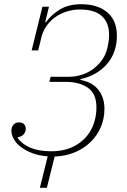

<svg xmlns="http://www.w3.org/2000/svg" viewBox="-20 -730 600 910"><path d="M206 11Q165 8 133.5 -4Q102 -16 79.5 -33Q57 -50 45.5 -70.5Q34 -91 34 -111Q34 -128 44 -139Q54 -150 69 -150Q86 -150 94 -141.5Q102 -133 102 -119Q102 -104 92 -93Q82 -82 65 -80L64 -76Q85 -46 125 -29.5Q165 -13 224 -13Q303 -13 358 -53.5Q413 -94 430 -163Q433 -174 435 -189Q437 -204 437 -222Q437 -286 396.5 -314Q356 -342 293 -342H214L220 -366H305Q336 -366 365.5 -375Q395 -384 419.5 -401.5Q444 -419 462 -443.5Q480 -468 488 -499Q493 -520 495 -535.5Q497 -551 497 -565Q497 -622 463 -653.5Q429 -685 358 -685Q326 -685 296.5 -675.5Q267 -666 242.5 -649Q218 -632 200.5 -607Q183 -582 176 -552L161 -491H130L181 -698H212L194 -624H197Q224 -661 264.5 -685.5Q305 -710 365 -710Q443 -710 488.5 -671.5Q534 -633 534 -561Q534 -481 487.5 -427Q441 -373 362 -355L361 -351Q385 -347 405.5 -337Q426 -327 441.5 -310Q457 -293 466 -269Q475 -245 475 -214Q475 -168 458 -128Q441 -88 410 -57.5Q379 -27 335.5 -8.5Q292 10 239 12L202 160H169Z"/></svg>

Font: IBM Plex Serif ExtLt
Style: Italic
Weight: 200
Italic angle: -14°
Designer: Mike Abbink, Paul van der Laan, Pieter van Rosmalen
Foundry: Bold Monday
Version: Version 3.001